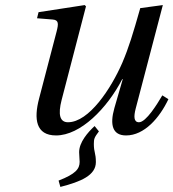

<svg xmlns="http://www.w3.org/2000/svg" viewBox="-20 -522 684 757"><path d="M211 190 218 215C300 194 358 169 358 117C358 81 350 79 350 46C350 25 352 20 370 -4L353 -25C326 0 292 39 292 78C292 90 294 105 294 116C294 144 278 164 211 190ZM126 -450 188 -445C212 -443 211 -428 203 -397L134 -133C113 -53 121 12 201 12C297 12 402 -94 462 -210H464L431 -96C412 -29 424 12 477 12C549 12 609 -57 644 -131L620 -146C600 -112 556 -40 528 -40C507 -40 507 -63 515 -94L622 -502L533 -490C504 -388 488 -335 462 -274C418 -173 331 -40 248 -40C216 -40 208 -70 223 -128L319 -497L314 -502L132 -474Z"/></svg>

Font: Heuristica
Style: Italic
Weight: 400
Italic angle: -13°
Version: Version 1.0.1